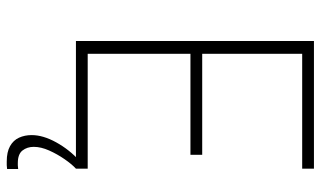

<svg xmlns="http://www.w3.org/2000/svg" viewBox="-206 -522 928 555"><g transform="rotate(90 257.5 -244.0)"><path d="M98 0V-688H467V-654H135V-365H427V-331H135V-34H467V0ZM446 200Q419 200 402 190.5Q385 181 377.5 164.5Q370 148 370 128Q370 95 391 57Q412 19 444 -10L467 0Q454 12 439.5 33Q425 54 414.5 77.5Q404 101 404 122Q404 141 414.5 154.5Q425 168 451 168Q454 168 457.5 168Q461 168 468 167V199Q461 200 457 200Q453 200 446 200Z"/></g></svg>

Font: Saira SemiCondensed Thin
Style: Regular
Weight: 250
Width: 4
Designer: Hector Gatti with collaboration of the Omnibus-Type team
Foundry: Omnibus-Type
Version: Version 1.101